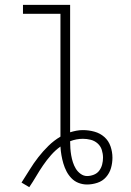

<svg xmlns="http://www.w3.org/2000/svg" viewBox="-20 -755 540 794"><path d="M101 19 69 0Q86 -26 102.5 -53Q119 -80 138.5 -105Q158 -130 180.5 -152Q203 -174 230 -190V-698H75V-735H270V-208Q283 -212 296 -214.5Q309 -217 323 -217Q347 -217 370.5 -210.5Q394 -204 411.5 -188.5Q429 -173 437 -150Q445 -127 445 -103Q445 -81 439 -60Q433 -39 418.5 -22.5Q404 -6 382.5 1Q361 8 340 8Q322 8 305 1.5Q288 -5 275.5 -18Q263 -31 255 -46.5Q247 -62 242 -79Q237 -96 234 -113.5Q231 -131 230 -149Q209 -134 191 -113.5Q173 -93 158 -71Q143 -49 129.5 -26Q116 -3 101 19ZM340 -27Q354 -27 368 -32.5Q382 -38 390.5 -49.5Q399 -61 402.5 -75Q406 -89 406 -103Q406 -119 401 -135Q396 -151 383.5 -162Q371 -173 355 -177Q339 -181 323 -181Q309 -181 296 -178.5Q283 -176 270 -171Q270 -156 271 -141.5Q272 -127 274.5 -112.5Q277 -98 281.5 -84Q286 -70 293.5 -57.5Q301 -45 313.5 -36Q326 -27 340 -27Z"/></svg>

Font: Iosevka Term Curly Extralight
Style: Regular
Weight: 200
Designer: Belleve Invis
Foundry: Belleve Invis
Version: Version 32.3.0